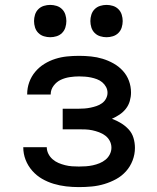

<svg xmlns="http://www.w3.org/2000/svg" viewBox="-20 -756 640 784"><path d="M302 8Q276 8 250 5Q224 2 199 -5.5Q174 -13 151.5 -26Q129 -39 111.5 -59Q94 -79 84.5 -103.5Q75 -128 75 -155H171Q171 -141 177.5 -128Q184 -115 195 -105.5Q206 -96 219 -90.5Q232 -85 246 -81.5Q260 -78 274 -77Q288 -76 302 -76Q317 -76 331 -77Q345 -78 359 -81Q373 -84 386.5 -89.5Q400 -95 411 -104Q422 -113 428.5 -126Q435 -139 435 -153Q435 -168 428 -181Q421 -194 409.5 -202.5Q398 -211 384.5 -216Q371 -221 357 -224Q343 -227 328.5 -227.5Q314 -228 300 -228H236V-312H300Q313 -312 325.5 -313Q338 -314 350 -316.5Q362 -319 374 -323Q386 -327 396.5 -334.5Q407 -342 413 -353.5Q419 -365 419 -377Q419 -390 413 -401Q407 -412 397.5 -420Q388 -428 376 -432.5Q364 -437 352 -439.5Q340 -442 327.5 -443Q315 -444 303 -444Q284 -444 264.5 -441Q245 -438 228 -430Q211 -422 199 -406Q187 -390 187 -371V-370H91V-372Q91 -397 99.5 -420.5Q108 -444 124 -463Q140 -482 161 -495Q182 -508 205.5 -515.5Q229 -523 253.5 -525.5Q278 -528 303 -528Q327 -528 351.5 -525.5Q376 -523 399 -516Q422 -509 443.5 -497Q465 -485 481.5 -467Q498 -449 506.5 -426Q515 -403 515 -378Q515 -361 510 -343.5Q505 -326 494 -312Q483 -298 468 -288Q453 -278 437 -271Q456 -264 473.5 -253.5Q491 -243 505 -228Q519 -213 525 -193Q531 -173 531 -152Q531 -126 521.5 -101Q512 -76 494.5 -56.5Q477 -37 454 -24.5Q431 -12 406 -4.5Q381 3 355 5.5Q329 8 302 8ZM415 -604Q402 -604 389 -608Q376 -612 366.5 -621.5Q357 -631 353 -644Q349 -657 349 -670Q349 -683 353 -696Q357 -709 366.5 -718.5Q376 -728 389 -732Q402 -736 415 -736Q428 -736 441 -732Q454 -728 463.5 -718.5Q473 -709 477 -696Q481 -683 481 -670Q481 -657 477 -644Q473 -631 463.5 -621.5Q454 -612 441 -608Q428 -604 415 -604ZM185 -604Q172 -604 159 -608Q146 -612 136.5 -621.5Q127 -631 123 -644Q119 -657 119 -670Q119 -683 123 -696Q127 -709 136.5 -718.5Q146 -728 159 -732Q172 -736 185 -736Q198 -736 211 -732Q224 -728 233.5 -718.5Q243 -709 247 -696Q251 -683 251 -670Q251 -657 247 -644Q243 -631 233.5 -621.5Q224 -612 211 -608Q198 -604 185 -604Z"/></svg>

Font: Iosevka Fixed Medium Extended
Style: Regular
Weight: 500
Width: 7
Monospace: yes
Designer: Belleve Invis
Foundry: Belleve Invis
Version: Version 24.1.1; ttfautohint (v1.8.4)